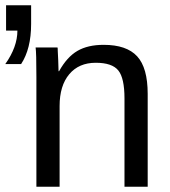

<svg xmlns="http://www.w3.org/2000/svg" viewBox="-21 -708 645 728"><path d="M539 0H451V-335Q451 -412 427.5 -441Q404 -470 342 -470Q278 -470 241.5 -426.5Q205 -383 205 -306V0H117V-416Q117 -509 114 -528H197Q198 -527 198 -515Q200 -483 201 -438H203Q233 -492 272.5 -515Q312 -538 372 -538Q459 -538 499 -494.5Q539 -451 539 -352ZM97 -688V-617Q97 -523 59 -465H-1Q45 -530 45 -592H2V-688Z"/></svg>

Font: Libra Sans
Style: Regular
Weight: 400
Foundry: Context Ltd
Version: Version 1.002